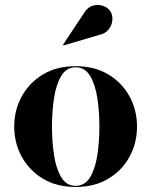

<svg xmlns="http://www.w3.org/2000/svg" viewBox="-20 -733 600 763"><path d="M373.5 -594 233 -552.5 230.5 -555.5 313.5 -680.5Q327.5 -704.5 348.8 -710.5Q370 -716.5 389.2 -709.8Q408.5 -703 418 -689Q428.5 -673 426.5 -652.5Q424.5 -632 411 -615.2Q397.5 -598.5 373.5 -594ZM36.5 -230Q36.5 -295 66.2 -349.5Q96 -404 150.5 -437Q205 -470 280.5 -470Q356 -470 410.8 -437Q465.5 -404 495 -349.5Q524.5 -295 524.5 -230Q524.5 -165 495 -110.5Q465.5 -56 410.8 -23Q356 10 280.5 10Q205 10 150.5 -23Q96 -56 66.2 -110.5Q36.5 -165 36.5 -230ZM186.5 -230Q186.5 -170.5 194.8 -116.5Q203 -62.5 223.5 -28.5Q244 5.5 280.5 5.5Q317.5 5.5 338 -28.5Q358.5 -62.5 366.8 -116.5Q375 -170.5 375 -230Q375 -289.5 366.8 -343.5Q358.5 -397.5 338 -431.5Q317.5 -465.5 280.5 -465.5Q244 -465.5 223.5 -431.5Q203 -397.5 194.8 -343.5Q186.5 -289.5 186.5 -230Z"/></svg>

Font: Bodoni* 36pt
Style: Bold
Weight: 700
Version: Version 2.3